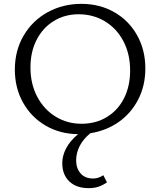

<svg xmlns="http://www.w3.org/2000/svg" viewBox="-20 -687 831 996"><path d="M655 -321Q655 -407 620 -473.5Q585 -540 524 -576.5Q463 -613 388 -613Q316 -613 259 -578Q202 -543 170 -480.5Q138 -418 138 -337Q138 -252 173 -185.5Q208 -119 268.5 -82Q329 -45 403 -45Q477 -45 534.5 -80Q592 -115 623.5 -177.5Q655 -240 655 -321ZM303 159Q303 121 323 82.5Q343 44 385 9Q291 8 216.5 -35.5Q142 -79 99.5 -155Q57 -231 57 -326Q57 -425 103 -503Q149 -581 228 -624Q307 -667 402 -667Q497 -667 572.5 -624Q648 -581 691 -504.5Q734 -428 734 -332Q734 -243 697 -171Q660 -99 595.5 -54Q531 -9 449 4Q412 34 393.5 70Q375 106 375 145Q375 186 398 212.5Q421 239 463 239Q491 239 516 222L535 259Q513 274 491 281.5Q469 289 440 289Q376 289 339.5 254Q303 219 303 159Z"/></svg>

Font: LXGW Bright GB
Style: Regular
Weight: 400
Designer: Christian Thalmann (Catharsis Fonts)
Foundry: LXGW / Christian Thalmann (Catharsis Fonts) / Fontworks Inc.
Version: Version 5.510